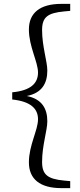

<svg xmlns="http://www.w3.org/2000/svg" viewBox="-20 -797 415 990"><path d="M342 -741V-777H296C186 -777 129 -730 129 -645C129 -557 176 -478 176 -423C176 -367 138 -330 43 -321V-284C138 -274 176 -237 176 -182C176 -126 129 -48 129 40C129 126 186 173 296 173H342V137L310 134C226 126 197 104 197 38C197 -47 224 -124 224 -172C224 -238 195 -287 118 -302C195 -317 224 -366 224 -433C224 -480 197 -558 197 -642C197 -709 226 -730 310 -738Z"/></svg>

Font: Noto Serif CJK JP
Style: Regular
Weight: 400
Designer: Ryoko NISHIZUKA 西塚涼子 (kana & ideographs); Frank Grießhammer (Latin, Greek & Cyrillic); Wenlong ZHANG 张文龙 (bopomofo); San
Foundry: Adobe Systems Incorporated
Version: Version 1.000;PS 1;hotconv 16.6.53;makeotf.lib2.5.65590